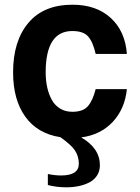

<svg xmlns="http://www.w3.org/2000/svg" viewBox="-20 -569 598 823"><path d="M390.1 -337.9Q378.4 -389.2 357.9 -412.6Q337.4 -436 290 -436Q175.8 -436 175.8 -258.8Q175.8 -224.1 182.4 -194.3Q189 -164.6 202.1 -140.9Q215.3 -117.2 237.8 -103.5Q260.3 -89.8 290 -89.8Q335.4 -89.8 356.4 -113.5Q377.4 -137.2 390.1 -187H523.9Q515.1 -101.6 462.9 -46.1Q410.6 9.3 328.1 20Q408.2 66.4 408.2 139.2Q408.2 163.6 396.5 182.4Q384.8 201.2 364.3 212.2Q343.8 223.1 318.4 228.5Q293 233.9 264.2 233.9Q222.2 233.9 185.1 224.1V176.8Q214.4 183.1 242.2 183.1Q317.9 183.1 317.9 132.8Q317.9 101.1 300.8 75.2Q285.6 52.2 238.8 19Q140.6 3.9 88.4 -68.8Q36.1 -141.6 36.1 -258.8Q36.1 -393.1 101.6 -470.9Q167 -548.8 291 -548.8Q392.6 -548.8 454.6 -492.2Q516.6 -435.5 523.9 -337.9Z"/></svg>

Font: Miedinger*
Style: Bold
Weight: 700
Version: Version 001.000